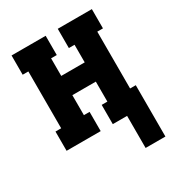

<svg xmlns="http://www.w3.org/2000/svg" viewBox="-168 -626 835 907"><g transform="rotate(-30 250.0 -172.5)"><path d="M361 175V0H283V-105H314V-214H186V-105H217V0H31V-105H62V-415H31V-520H217V-415H186V-319H314V-415H283V-520H469V-415H438V-105H469V175Z"/></g></svg>

Font: Iosevka Curly Slab Extrabold
Style: Regular
Weight: 800
Monospace: yes
Designer: Belleve Invis
Foundry: Belleve Invis
Version: Version 22.1.2; ttfautohint (v1.8.4)